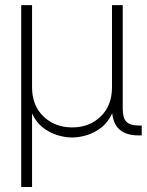

<svg xmlns="http://www.w3.org/2000/svg" viewBox="-20 -536 581 760"><path d="M64 204.1V-515.6H106.9V-190.9Q106.9 -118.2 152.1 -75Q197.3 -31.7 265.6 -31.7Q334 -31.7 378.7 -75Q423.3 -118.2 423.3 -190.9V-515.6H465.8V-105Q465.8 -68.8 480.5 -54Q495.1 -39.1 528.8 -39.1H541V0H528.8Q432.6 0 424.3 -87.9Q408.2 -52.2 381.1 -31.2Q354 -10.3 323.5 -1Q293 8.3 265.1 8.3Q237.8 8.3 207.3 -1Q176.8 -10.3 149.9 -31Q123 -51.8 106.9 -86.9V204.1Z"/></svg>

Font: Inter Display ExtraLight
Style: Regular
Weight: 200
Designer: Rasmus Andersson
Foundry: rsms
Version: Version 4.000;git-a52131595